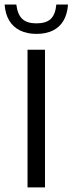

<svg xmlns="http://www.w3.org/2000/svg" viewBox="-46 -810 314 830"><path d="M73 0V-595H148.5V0ZM111.5 -663.5Q71 -663.5 41.2 -678Q11.5 -692.5 -5.8 -720.5Q-23 -748.5 -26 -790.5H24.5Q30 -747 50.5 -728Q71 -709 111.5 -709Q153 -709 173.2 -728Q193.5 -747 197.5 -790.5H248Q245 -748.5 228.2 -720.2Q211.5 -692 182 -677.8Q152.5 -663.5 111.5 -663.5Z"/></svg>

Font: Encode Sans SC Condensed
Style: Regular
Weight: 400
Width: 3
Designer: Multiple Designers
Foundry: Impallari Type
Version: Version 3.002